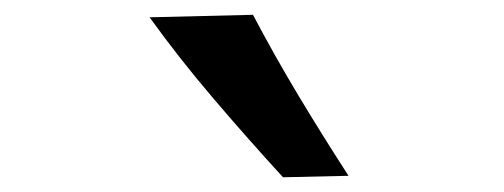

<svg xmlns="http://www.w3.org/2000/svg" viewBox="-20 -861 688 262"><path d="M366.2 -619.1Q316.9 -672.9 270.8 -727.1Q224.6 -781.2 184.1 -837.4L325.2 -840.8Q354.5 -785.2 387.2 -730.7Q419.9 -676.3 455.6 -621.1Z"/></svg>

Font: Pinar-DS3-FD SemiBold
Style: Regular
Weight: 600
Designer: Amin Abedi
Version: Version 3.000